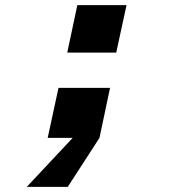

<svg xmlns="http://www.w3.org/2000/svg" viewBox="-20 -535 690 745"><path d="M207 -194H407L366 0L243 190H84L262 0H165ZM280 -515H471L431 -331H241Z"/></svg>

Font: Azeret Mono ExtraBold
Style: Italic
Weight: 800
Italic angle: -12°
Designer: Martin Vácha
Foundry: Displaay
Version: Version 1.000; Glyphs 3.0.3, build 3074